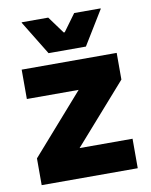

<svg xmlns="http://www.w3.org/2000/svg" viewBox="-79 -746 633 805"><g transform="rotate(-10 237.5 -343.5)"><path d="M442 -125.5V0H33V-114L255 -366.5H34.5V-491.5H439V-378L216.5 -125.5ZM157.5 -540 69 -684.5V-687H182L235 -614.5H239.5L292.5 -687H405V-684.5L316.5 -540Z"/></g></svg>

Font: Anek Latin Medium
Style: Bold
Weight: 700
Version: Version 1.003